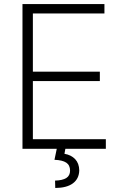

<svg xmlns="http://www.w3.org/2000/svg" viewBox="-20 -727 596 938"><path d="M89.8 -707H490.2V-661.1H140.6V-377H467.8V-331.1H140.6V-46.9H497.1V0H299.3L294.9 24.4Q327.6 29.8 347.2 50.5Q366.7 71.3 367.2 105.5Q366.2 146 336.4 168.5Q306.6 190.9 250 191.4L249 155.3Q285.6 154.3 304 142.6Q322.3 130.9 322.3 106.4Q322.3 80.1 303.7 67.6Q285.2 55.2 246.1 53.7L257.3 0H89.8Z"/></svg>

Font: Pretendard GOV ExtraLight
Style: Regular
Weight: 200
Designer: Base glyphs from Inter by Rasmus Andersson; Hangeul glyphs from Noto Sans CJK(Source Han Sans) by Jang Soo-young and Kan
Foundry: Kil Hyung-jin
Version: Version 1.309